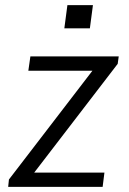

<svg xmlns="http://www.w3.org/2000/svg" viewBox="-20 -732 506 752"><path d="M12 0 15 -29 342 -455H91L99 -511H445L441 -482L114 -56H389L382 0ZM232 -621 244 -712H344L332 -621Z"/></svg>

Font: Chivo ExtraLight
Style: Italic
Weight: 250
Italic angle: -8.05°
Designer: Hector Gatti
Foundry: Omnibus-Type
Version: Version 2.002